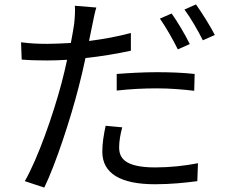

<svg xmlns="http://www.w3.org/2000/svg" viewBox="-20 -803 1040 867"><path d="M837 -604C817 -645 781 -706 755 -742L702 -719C729 -681 763 -621 783 -580ZM507 -394C568 -401 628 -404 690 -404C748 -404 807 -399 857 -393L859 -469C806 -475 745 -477 688 -477C624 -477 559 -473 507 -469ZM571 -654C511 -638 446 -626 382 -618L397 -691C401 -710 408 -748 415 -769L318 -777C320 -757 318 -724 315 -696C312 -676 307 -645 300 -609C262 -607 227 -605 194 -605C158 -605 122 -606 75 -612L78 -534C113 -531 149 -530 193 -530C221 -530 251 -531 283 -533C275 -497 267 -461 258 -428C221 -288 151 -87 92 15L180 44C232 -63 299 -268 335 -409C346 -452 357 -497 366 -541C435 -548 506 -560 571 -574ZM457 -235C448 -193 442 -155 442 -118C442 -20 524 29 680 29C752 29 818 22 871 15L874 -66C814 -54 745 -47 681 -47C540 -47 518 -92 518 -138C518 -164 523 -195 532 -228ZM813 -760C841 -722 874 -665 896 -621L950 -645C931 -683 892 -745 865 -783Z"/></svg>

Font: Noto Sans Mono CJK JP Regular
Style: Regular
Weight: 400
Designer: Ryoko NISHIZUKA (kana & ideographs); Paul D. Hunt (Latin, Greek & Cyrillic); Wenlong ZHANG (bopomofo); Sandoll Communica
Foundry: Adobe Systems Incorporated
Version: Version 1.004;PS 1.004;hotconv 1.0.82;makeotf.lib2.5.63406